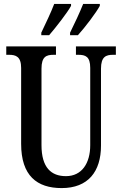

<svg xmlns="http://www.w3.org/2000/svg" viewBox="-20 -951 624 981"><path d="M338 -784V-771H378C416 -813 471 -886 490 -921V-931H405C387 -886 363 -835 338 -784ZM191 -784V-771H231C267 -813 324 -886 343 -921V-931H257C240 -886 215 -835 191 -784ZM295 10C430 10 496 -74 496 -207V-600C496 -662 522 -671 558 -671H572V-714H368V-671H380C417 -671 441 -662 441 -604V-209C441 -117 398 -51 317 -51C242 -51 192 -94 192 -210V-600C192 -662 217 -671 254 -671H266V-714H12V-671H26C61 -671 88 -662 88 -604V-216C88 -53 169 10 295 10Z"/></svg>

Font: Noto Serif Georgian ExtraCondensed Medium
Style: Regular
Weight: 500
Width: 2
Designer: Monotype Design Team, Akaki Razmadze
Foundry: Google LLC
Version: Version 2.003